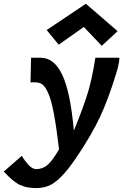

<svg xmlns="http://www.w3.org/2000/svg" viewBox="-87 -795 642 999"><path d="M359.9 -775.4 524.9 -632.8 442.4 -556.6 349.1 -654.8 218.3 -562.5 155.8 -638.7ZM26.4 15.6 31.2 23.9Q36.6 32.2 43.7 41.7Q50.8 51.3 59.8 61.5Q68.8 71.8 79.8 78.4Q90.8 85 101.1 85Q133.8 85 159.4 64Q185.1 43 220.2 -18.1Q206.5 -133.8 193.1 -204.8Q179.7 -275.9 163.8 -310.8Q147.9 -345.7 132.8 -356.2Q117.7 -366.7 93.8 -366.7Q76.7 -366.7 71.8 -366.2Q72.3 -387.7 73.2 -430.4Q74.2 -473.1 74.7 -494.6H124Q195.3 -494.6 237.3 -405Q279.3 -315.4 297.4 -115.2Q350.6 -246.1 372.1 -319.6Q393.6 -393.1 409.2 -494.6H534.2Q534.2 -465.8 516.6 -409.7Q476.1 -277.3 432.6 -184.8Q389.2 -92.3 309.1 26.4Q265.6 90.3 230.7 125Q195.8 159.7 166.5 171.6Q137.2 183.6 99.1 183.6Q85.9 183.6 74 182.1Q62 180.7 52.7 179.2Q43.5 177.7 32.7 173.1Q22 168.5 15.6 166.5Q9.3 164.6 -0.7 157.2Q-10.7 149.9 -14.6 147.5Q-18.6 145 -28.8 135.5Q-39.1 126 -41.3 124Q-43.5 122.1 -54.7 110.6Q-65.9 99.1 -67.4 97.7Z"/></svg>

Font: Fantasque Sans Mono
Style: Bold Italic
Weight: 700
Italic angle: -11°
Monospace: yes
Designer: Jany Belluz
Version: Version 1.7.1